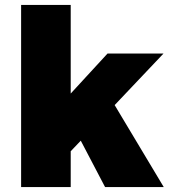

<svg xmlns="http://www.w3.org/2000/svg" viewBox="-20 -762 688 782"><path d="M408 0 309 -189 268 -146V0H66V-742H268V-381L418 -544H646L447 -334L647 0Z"/></svg>

Font: #9Slide03 Montserrat ExtraBold
Style: Regular
Weight: 800
Designer: Julieta Ulanovsky
Foundry: Julieta Ulanovsky
Version: Version 6.001